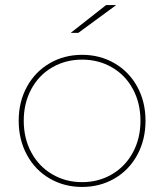

<svg xmlns="http://www.w3.org/2000/svg" viewBox="-20 -737 650 760"><path d="M54 -259Q54 -334 86.5 -393.5Q119 -453 176.5 -486.5Q234 -520 305 -520Q376 -520 433.5 -486.5Q491 -453 523.5 -393.5Q556 -334 556 -259Q556 -184 523.5 -124Q491 -64 433.5 -30.5Q376 3 305 3Q234 3 176.5 -30.5Q119 -64 86.5 -124Q54 -184 54 -259ZM536 -259Q536 -329 506 -384.5Q476 -440 423 -470.5Q370 -501 305 -501Q240 -501 187 -470.5Q134 -440 104 -384.5Q74 -329 74 -259Q74 -189 104 -133.5Q134 -78 187 -47Q240 -16 305 -16Q370 -16 423 -47Q476 -78 506 -133.5Q536 -189 536 -259ZM400 -717H440L290 -607H260Z"/></svg>

Font: iiserrat Thin
Style: Regular
Weight: 100
Designer: Akira Ohta
Foundry: Akira Ohta
Version: Version 1.200;Glyphs 3.3.1 (3343)